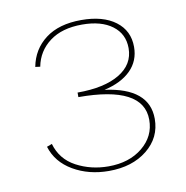

<svg xmlns="http://www.w3.org/2000/svg" viewBox="-60 -521 566 583"><g transform="rotate(-10 223.0 -230.0)"><path d="M395 -129Q395 -71 349 -34Q303 3 231 3Q169 3 121 -25Q73 -53 58 -102L74 -108Q88 -59 133 -35Q178 -11 232 -11Q296 -11 337 -44.5Q378 -78 378 -129Q378 -234 178 -234V-248Q261 -248 307.5 -276Q354 -304 354 -354Q354 -398 320 -423.5Q286 -449 227 -449Q165 -449 127 -420.5Q89 -392 80 -345L65 -347Q75 -400 116.5 -431.5Q158 -463 227 -463Q294 -463 332.5 -434Q371 -405 371 -355Q371 -312 342 -283Q313 -254 260 -242Q395 -224 395 -129Z"/></g></svg>

Font: Ysabeau SC Thin
Style: Regular
Weight: 200
Designer: Christian Thalmann (Catharsis Fonts)
Version: Version 0.003